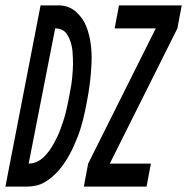

<svg xmlns="http://www.w3.org/2000/svg" viewBox="-69 -690 692 710"><path d="M31 0H-49L81 -670H151Q187 -669 212.5 -646Q238 -623 250 -592.5Q262 -562 266.5 -527.5Q271 -493 269.5 -456.5Q268 -420 263.5 -384Q259 -348 252 -312Q249 -296 245.5 -279.5Q242 -263 238 -247Q234 -231 229 -215Q224 -199 217.5 -182.5Q211 -166 204 -150.5Q197 -135 189 -120Q181 -105 171 -90Q161 -75 149.5 -61.5Q138 -48 124 -36Q110 -24 95 -15.5Q80 -7 63.5 -3.5Q47 0 31 0ZM37 -85Q51 -85 65.5 -91Q80 -97 92 -108.5Q104 -120 113 -132.5Q122 -145 129.5 -158.5Q137 -172 143.5 -185.5Q150 -199 155 -213.5Q160 -228 165 -242.5Q170 -257 173.5 -271Q177 -285 180 -299.5Q183 -314 186 -329Q188 -341 190.5 -353.5Q193 -366 195 -378.5Q197 -391 198 -403.5Q199 -416 200 -428.5Q201 -441 201 -453Q201 -465 200.5 -477Q200 -489 199 -501Q198 -513 195 -524.5Q192 -536 187.5 -547Q183 -558 176 -567Q169 -576 158.5 -580.5Q148 -585 136 -585H135ZM241 0 257 -85 507 -585H355L371 -670H603L587 -585L337 -85H489L473 0Z"/></svg>

Font: Lode Dark Term
Style: Bold Italic
Weight: 700
Italic angle: -11°
Monospace: yes
Designer: Belleve Invis
Foundry: Belleve Invis
Version: Version 29.2.0